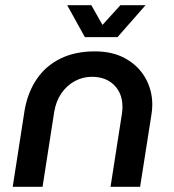

<svg xmlns="http://www.w3.org/2000/svg" viewBox="-20 -720 669 740"><path d="M29 0 75 -296Q87 -364 121.5 -415Q156 -466 212.5 -494Q269 -522 346 -522Q414 -522 463.5 -494.5Q513 -467 540 -420Q567 -373 567 -316Q567 -307 566 -296Q565 -285 563 -274L520 0H406L450 -282Q451 -289 451.5 -295.5Q452 -302 452 -308Q452 -360 420 -392Q388 -424 334 -424Q299 -424 268.5 -407.5Q238 -391 217 -361Q196 -331 189 -289L144 0ZM307 -577 239 -700H332L375 -624L444 -700H541L433 -577Z"/></svg>

Font: MuseoModerno Medium
Style: Italic
Weight: 500
Italic angle: -9°
Designer: Pablo Cosgaya, Héctor Gatti, Marcela Romero, and the Authors of The MuseoModerno Project.
Foundry: Omnibus-Type Team
Version: Version 1.003